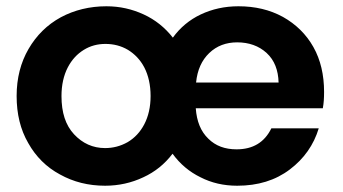

<svg xmlns="http://www.w3.org/2000/svg" viewBox="-20 -583 1092 612"><path d="M1013 -290C1013 -290 1013 -290 1013 -290C1013 -344 1002 -392 979 -433C956 -474 923 -506 882 -529C840 -552 793 -563 740 -563C740 -563 740 -563 740 -563C696 -563 656 -554 620 -537C584 -520 554 -495 531 -463C531 -463 531 -463 531 -463C506 -495 475 -520 438 -537C401 -554 362 -563 319 -563C319 -563 319 -563 319 -563C266 -563 217 -551 174 -528C130 -504 96 -470 71 -427C46 -384 33 -334 33 -277C33 -277 33 -277 33 -277C33 -220 45 -170 70 -127C94 -84 128 -50 171 -27C214 -3 262 9 315 9C315 9 315 9 315 9C358 9 399 0 437 -18C474 -35 505 -60 530 -93C530 -93 530 -93 530 -93C554 -60 584 -35 619 -18C654 0 693 9 736 9C736 9 736 9 736 9C802 9 858 -8 904 -43C949 -77 980 -121 996 -174C996 -174 845 -174 845 -174C845 -174 845 -174 845 -174C823 -129 786 -107 734 -107C734 -107 734 -107 734 -107C697 -107 667 -118 644 -141C620 -164 607 -196 604 -238C604 -238 1009 -238 1009 -238C1009 -238 1009 -238 1009 -238C1012 -254 1013 -271 1013 -290ZM605 -320C605 -320 605 -320 605 -320C609 -360 623 -391 647 -414C671 -437 701 -448 736 -448C736 -448 736 -448 736 -448C773 -448 805 -437 830 -414C855 -391 867 -359 868 -320C868 -320 605 -320 605 -320ZM315 -111C315 -111 315 -111 315 -111C276 -111 243 -126 216 -155C189 -184 176 -224 176 -277C176 -277 176 -277 176 -277C176 -312 183 -343 196 -368C209 -393 226 -411 247 -424C268 -437 291 -443 316 -443C316 -443 316 -443 316 -443C342 -443 366 -437 388 -424C409 -411 427 -393 440 -368C453 -343 460 -312 460 -277C460 -277 460 -277 460 -277C460 -242 453 -212 440 -187C427 -162 409 -143 387 -130C364 -117 340 -111 315 -111Z"/></svg>

Font: Girnar Poppins
Style: SemiBold
Weight: 500
Designer: Ninad Kale (Devanagari), Jonny Pinhorn (Latin)
Foundry: Indian Type Foundry
Version: ""